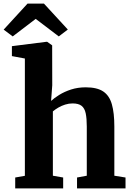

<svg xmlns="http://www.w3.org/2000/svg" viewBox="-50 -1053 734 1073"><path d="M89 -70.5V-726L16.5 -739.5V-795L210 -819.5H213.5L241.5 -799.5L242 -576.5L235.5 -489Q252 -504.5 280.8 -522.5Q309.5 -540.5 347.2 -552.8Q385 -565 429 -565Q492.5 -565 527 -541.8Q561.5 -518.5 575.2 -470Q589 -421.5 589 -346V-71L651.5 -61V0H380.5V-61L435 -71V-345.5Q435 -391 429 -419.5Q423 -448 406 -461.5Q389 -475 355.5 -475Q334.5 -475 314 -468.5Q293.5 -462 276 -451.8Q258.5 -441.5 245.5 -430.5V-71L303 -61V0H35V-61ZM21 -849.5 -29.5 -887.5 104 -1033H195.5L329 -888L278.5 -849.5L149.5 -947.5Z"/></svg>

Font: Merriweather 24pt ExtraBold
Style: Regular
Weight: 800
Version: Version 2.100